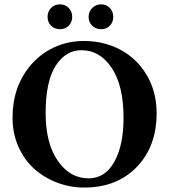

<svg xmlns="http://www.w3.org/2000/svg" viewBox="-20 -845 770 875"><path d="M351.1 -616.2Q279.3 -616.2 233.6 -545.2Q188 -474.1 188 -329.1Q188 -191.9 243.4 -112.1Q298.8 -32.2 383.8 -32.2Q458.5 -32.2 500.7 -107.2Q543 -182.1 543 -308.1Q543 -455.1 489 -535.6Q435.1 -616.2 351.1 -616.2ZM693.8 -329.1Q693.8 -181.6 607.9 -88.9Q516.1 9.8 363.8 9.8Q299.8 9.8 241 -12.5Q182.1 -34.7 136.7 -75Q91.3 -115.2 64.2 -176Q37.1 -236.8 37.1 -309.1Q37.1 -448.7 118.2 -545.9Q162.6 -599.1 225.6 -628.7Q288.6 -658.2 362.8 -658.2Q454.6 -658.2 529.5 -617.9Q604.5 -577.6 649.2 -502Q693.8 -426.3 693.8 -329.1ZM196.8 -768.1Q196.8 -792.5 212.9 -808.8Q229 -825.2 252.9 -825.2Q276.9 -825.2 293 -808.8Q309.1 -792.5 309.1 -768.1Q309.1 -744.1 293.2 -728Q277.3 -711.9 252.9 -711.9Q228.5 -711.9 212.6 -728Q196.8 -744.1 196.8 -768.1ZM440.9 -711.9Q416.5 -711.9 400.1 -728Q383.8 -744.1 383.8 -768.1Q383.8 -792 400.4 -808.6Q417 -825.2 440.9 -825.2Q464.8 -825.2 480.5 -808.8Q496.1 -792.5 496.1 -768.1Q496.1 -743.7 480.5 -727.8Q464.8 -711.9 440.9 -711.9Z"/></svg>

Font: Linux Libertine G
Style: Bold
Weight: 700
Designer: Philipp H. Poll
Foundry: Philipp H. Poll
Version: Version 5.0.3